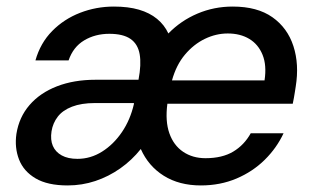

<svg xmlns="http://www.w3.org/2000/svg" viewBox="-20 -553 962 585"><path d="M186 12Q125 12 88.5 -9.5Q52 -31 38 -67Q24 -103 30 -145Q38 -196 70 -233Q102 -270 153.5 -290Q205 -310 271 -310H402Q411 -357 405.5 -388Q400 -419 377.5 -434.5Q355 -450 313 -450Q270 -450 236.5 -430Q203 -410 189 -369H88Q103 -422 139 -458.5Q175 -495 224 -514Q273 -533 327 -533Q371 -533 403.5 -523.5Q436 -514 458.5 -495.5Q481 -477 493 -451Q531 -490 581.5 -511.5Q632 -533 689 -533Q764 -533 810 -500.5Q856 -468 874 -412.5Q892 -357 881 -289Q880 -282 878.5 -273Q877 -264 875.5 -255Q874 -246 872 -237H490Q483 -184 496 -147Q509 -110 538 -90.5Q567 -71 606 -71Q657 -71 690.5 -91Q724 -111 744 -147H844Q823 -102 786.5 -66Q750 -30 700.5 -9Q651 12 592 12Q526 12 479 -17.5Q432 -47 409 -99Q382 -65 346.5 -40Q311 -15 270.5 -1.5Q230 12 186 12ZM216 -69Q256 -69 291 -91Q326 -113 351.5 -150.5Q377 -188 388 -236V-239H269Q228 -239 199.5 -228Q171 -217 156 -197.5Q141 -178 137 -153Q133 -127 141 -108.5Q149 -90 168 -79.5Q187 -69 216 -69ZM504 -308H786Q793 -354 780 -386Q767 -418 739.5 -434.5Q712 -451 674 -451Q638 -451 604 -434.5Q570 -418 543.5 -386.5Q517 -355 504 -308Z"/></svg>

Font: DM Sans 10pt Medium
Style: Italic
Weight: 500
Italic angle: -10°
Version: Version 4.004;gftools[0.9.30]